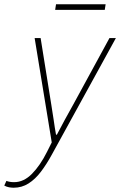

<svg xmlns="http://www.w3.org/2000/svg" viewBox="-104 -656 562 898"><path d="M-40 222Q-50 222 -61.5 220Q-73 218 -84 212L-74 190Q-59 196 -38 196Q7 196 45.5 157Q84 118 116 54L138 10L58 -478H86L136 -166Q142 -132 147 -95.5Q152 -59 158 -26H162Q180 -61 199.5 -96.5Q219 -132 238 -166L408 -478H438L138 68Q114 112 87.5 147Q61 182 29.5 202Q-2 222 -40 222ZM154 -610 158 -636H390L386 -610Z"/></svg>

Font: Source Sans 3
Style: Italic
Weight: 200
Italic angle: -11°
Designer: Paul D. Hunt
Foundry: Adobe
Version: Version 3.046;hotconv 1.0.118;makeotfexe 2.5.65603